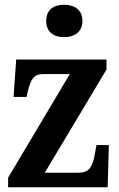

<svg xmlns="http://www.w3.org/2000/svg" viewBox="-20 -786 501 806"><path d="M250 -630C291 -630 326 -651 326 -698C326 -746 291 -766 250 -766C206 -766 174 -746 174 -698C174 -651 206 -630 250 -630ZM14 0H432L437 -177H385L379 -144C369 -83 353 -61 309 -61H168L427 -494V-536H48L37 -379H91L97 -403C110 -457 124 -475 161 -475H273L14 -40Z"/></svg>

Font: Noto Serif Bengali Condensed
Style: Bold
Weight: 700
Width: 3
Designer: Juan Bruce, Universal Thirst, Indian Type Foundry and the Monotype Design Team.
Foundry: Monotype Imaging Inc.
Version: Version 2.003